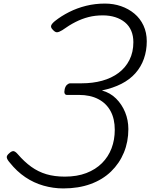

<svg xmlns="http://www.w3.org/2000/svg" viewBox="-20 -1035 841 1074"><path d="M334 19Q278 19 223.5 3.5Q169 -12 121.5 -44Q74 -76 35 -125Q20 -142 18 -153.5Q16 -165 32 -178Q46 -191 56 -189.5Q66 -188 79 -173Q116 -130 155 -102Q194 -74 239.5 -60.5Q285 -47 343 -47Q411 -47 463 -67Q515 -87 550.5 -122.5Q586 -158 604 -205.5Q622 -253 622 -309Q622 -370 598.5 -413.5Q575 -457 530 -480.5Q485 -504 422 -504H354Q346 -504 342 -511.5Q338 -519 342 -537Q346 -553 355 -561Q364 -569 373 -569H437Q499 -569 551.5 -583.5Q604 -598 643 -627Q682 -656 704 -699.5Q726 -743 726 -799Q726 -835 714 -863Q702 -891 679 -910Q656 -929 624.5 -939Q593 -949 555 -949Q512 -949 475 -939.5Q438 -930 402.5 -912Q367 -894 328 -866Q310 -855 299 -854.5Q288 -854 275 -869Q263 -881 266 -891.5Q269 -902 287 -917Q322 -945 366.5 -967.5Q411 -990 461.5 -1002.5Q512 -1015 567 -1015Q615 -1015 657 -1000.5Q699 -986 731.5 -959Q764 -932 782.5 -892.5Q801 -853 801 -804Q801 -752 785 -706.5Q769 -661 737.5 -625.5Q706 -590 659 -566Q612 -542 550 -529Q597 -516 629.5 -483.5Q662 -451 680 -407Q698 -363 698 -313Q698 -242 673 -181.5Q648 -121 601 -75.5Q554 -30 486.5 -5.5Q419 19 334 19Z"/></svg>

Font: Playwrite RO Light
Style: Regular
Weight: 300
Version: Version 1.002